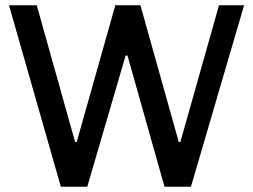

<svg xmlns="http://www.w3.org/2000/svg" viewBox="-20 -706 956 726"><path d="M702 0H602L462 -496H455L310 0H210L14 -686H119L264 -169H270L416 -686H511L656 -169H662L808 -686H903Z"/></svg>

Font: Chivo
Style: Regular
Weight: 400
Designer: Hector Gatti
Foundry: Omnibus-Type
Version: Version 1.006; ttfautohint (v1.4.1)